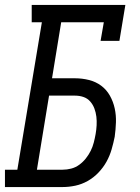

<svg xmlns="http://www.w3.org/2000/svg" viewBox="-46 -755 566 775"><path d="M-26 0V-70H24L123 -665H82V-735H460L436 -590H360L373 -665H201L164 -439H257Q286 -439 313.5 -432Q341 -425 362.5 -409Q384 -393 397.5 -369Q411 -345 417 -317.5Q423 -290 422 -261Q421 -232 417 -203Q412 -178 404.5 -152Q397 -126 384 -102.5Q371 -79 351.5 -58.5Q332 -38 308 -24.5Q284 -11 258 -5.5Q232 0 207 0ZM103 -70H207Q224 -70 241.5 -74.5Q259 -79 274 -90Q289 -101 300.5 -115.5Q312 -130 320 -146Q328 -162 332.5 -179.5Q337 -197 340 -214Q343 -231 344 -249Q345 -267 343 -284Q341 -301 335 -317Q329 -333 318 -345.5Q307 -358 291 -363.5Q275 -369 257 -369H152Z"/></svg>

Font: Iosevka Slab Oblique
Style: Regular
Weight: 400
Italic angle: -9°
Monospace: yes
Designer: Belleve Invis
Foundry: Belleve Invis
Version: Version 11.1.1; ttfautohint (v1.8.3)